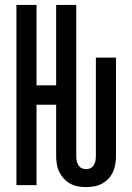

<svg xmlns="http://www.w3.org/2000/svg" viewBox="-20 -755 540 783"><path d="M331 8Q314 8 297.5 5Q281 2 266.5 -6Q252 -14 240.5 -26.5Q229 -39 221.5 -54.5Q214 -70 211.5 -86.5Q209 -103 209 -120V-328H129V0H47V-735H129V-407H209V-735H291V-120Q291 -110 292.5 -100.5Q294 -91 299 -82.5Q304 -74 312.5 -69.5Q321 -65 331 -65Q341 -65 349.5 -69.5Q358 -74 363 -82.5Q368 -91 369.5 -100.5Q371 -110 371 -120V-520H453V-120Q453 -103 450.5 -86.5Q448 -70 441 -54.5Q434 -39 422.5 -26.5Q411 -14 396 -6Q381 2 364.5 5Q348 8 331 8Z"/></svg>

Font: Iosevka Custom Medium
Style: Regular
Weight: 500
Monospace: yes
Designer: Belleve Invis
Foundry: Belleve Invis
Version: Version 32.5.0; ttfautohint (v1.8.4)